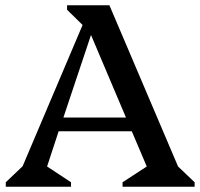

<svg xmlns="http://www.w3.org/2000/svg" viewBox="-20 -710 762 730"><path d="M2 0V-17L66 -78L294 -615L235 -673V-690H396L657 -77L720 -17V0H446V-17L538 -77L481 -211H203L159 -77L250 -17V0ZM221 -263H459L326 -577Z"/></svg>

Font: Platypi
Style: Regular
Weight: 400
Designer: David Sargent
Foundry: Bolt Cutter Type
Version: Version 1.200; ttfautohint (v1.8.4.7-5d5b)